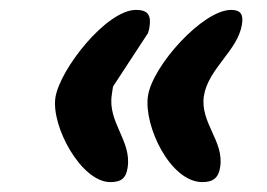

<svg xmlns="http://www.w3.org/2000/svg" viewBox="-20 -447 539 388"><path d="M92 -250C83 -192 144 -79 203 -79C225 -79 235 -87 238 -109C246 -163 197 -200 206 -256C207 -261 208 -273 209 -273L279 -380C279 -380 282 -389 282 -392C286 -416 279 -427 255 -427C195 -427 101 -307 92 -250ZM279 -253C270 -193 324 -79 389 -79C411 -79 422 -88 425 -110C433 -162 384 -199 392 -253C401 -309 461 -345 469 -398C472 -417 467 -427 447 -427C390 -427 288 -314 279 -253Z"/></svg>

Font: Asimov Print
Style: Regular
Weight: 500
Designer: Google
Version: Version 2.000980: 2014